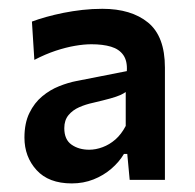

<svg xmlns="http://www.w3.org/2000/svg" viewBox="-20 -747 442 436"><path d="M143 -330.5Q90.5 -330.5 63 -360.8Q35.5 -391 35.5 -434.5Q35.5 -467.5 46.8 -490.5Q58 -513.5 75.8 -528.2Q93.5 -543 114.2 -551.2Q135 -559.5 153.5 -563L268 -585.5Q269.5 -608.5 260 -622Q250.5 -635.5 232 -641Q213.5 -646.5 187.5 -646.5Q171 -646.5 150.5 -643Q130 -639.5 106.5 -631.8Q83 -624 58 -611L52.5 -698Q67 -703.5 85 -708.5Q103 -713.5 124 -717.8Q145 -722 167.2 -724.5Q189.5 -727 212.5 -727Q278 -727 316.2 -695.8Q354.5 -664.5 354.5 -593.5Q354.5 -577 354.5 -548.8Q354.5 -520.5 354.5 -499.5V-463.5Q354.5 -436 354.5 -404.8Q354.5 -373.5 354.5 -338.5H274.5L269 -397.5H261.5Q250.5 -379 232.8 -363.8Q215 -348.5 192.2 -339.5Q169.5 -330.5 143 -330.5ZM182.5 -407Q197.5 -407 213 -412.8Q228.5 -418.5 242 -430.2Q255.5 -442 265.5 -461V-538Q260.5 -534.5 252.8 -531Q245 -527.5 230.8 -523.5Q216.5 -519.5 191 -513.5Q174.5 -510 159.8 -503.5Q145 -497 135.5 -485.5Q126 -474 126 -456Q126 -430 142.5 -418.5Q159 -407 182.5 -407Z"/></svg>

Font: Commissioner Thin SemiBold
Style: Regular
Weight: 600
Version: Version 1.000